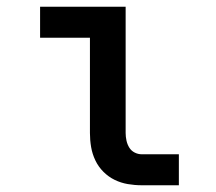

<svg xmlns="http://www.w3.org/2000/svg" viewBox="-20 -550 640 570"><path d="M401 0Q380 0 359.5 -3.5Q339 -7 320.5 -16Q302 -25 287 -40Q272 -55 263 -74Q254 -93 250.5 -113.5Q247 -134 247 -155V-438H99V-530H353V-155Q353 -144 355.5 -132.5Q358 -121 364 -111.5Q370 -102 380 -97Q390 -92 401 -92H511V0Z"/></svg>

Font: Iosevka Curly Slab SmBdEx
Style: Regular
Weight: 600
Width: 7
Monospace: yes
Designer: Belleve Invis
Foundry: Belleve Invis
Version: Version 11.1.0; ttfautohint (v1.8.3)